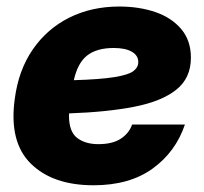

<svg xmlns="http://www.w3.org/2000/svg" viewBox="-20 -547 615 579"><path d="M262.2 11.7Q139.2 11.7 73 -53.5Q6.8 -118.7 24.4 -248Q35.6 -335 78.6 -397.5Q121.6 -460 188.7 -493.7Q255.9 -527.3 339.8 -527.3Q399.9 -527.3 448.7 -510.5Q497.6 -493.7 526.6 -459.2Q555.7 -424.8 555.7 -373Q555.7 -311.5 511.5 -276.4Q467.3 -241.2 385 -225.1Q302.7 -209 188.5 -205.1Q188 -201.7 188 -198.7Q188 -149.9 212.6 -131.1Q237.3 -112.3 276.4 -112.3Q319.3 -112.3 344.2 -128.7Q369.1 -145 378.4 -171.4H537.6Q509.8 -88.9 440.2 -38.6Q370.6 11.7 262.2 11.7ZM202.6 -305.2Q283.2 -307.6 325.2 -314.5Q367.2 -321.3 382.1 -332.5Q397 -343.8 397 -359.9Q397 -379.9 377.4 -391.1Q357.9 -402.3 322.8 -402.3Q272.5 -402.3 243.4 -380.1Q214.4 -357.9 202.6 -305.2Z"/></svg>

Font: Inter Display Extra Bold
Style: Italic
Weight: 800
Italic angle: -9.39999°
Designer: Rasmus Andersson
Foundry: rsms
Version: Version 4.000;git-4fc901f